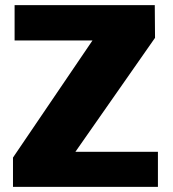

<svg xmlns="http://www.w3.org/2000/svg" viewBox="-20 -731 676 751"><path d="M30.8 0H597.7V-137.2H274.9L586.4 -583L585.4 -710.9H37.1V-572.8H341.8L30.8 -114.7Z"/></svg>

Font: Roboto Flex
Style: wght 900 wdth 100 opsz 14.0 GRAD 0.00 slnt 0.00 XTRA 468 XOPQ 96 YOPQ 79 YTLC 514 YTUC 712 YTAS 750 YTDE -203.00 YTFI 738
Weight: 900
Designer: Berlow after Robertson
Foundry: Google
Version: Version 3.100